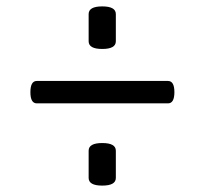

<svg xmlns="http://www.w3.org/2000/svg" viewBox="-20 -659 640 600"><path d="M342 -188V-103Q342 -79 299.5 -79Q257 -79 257 -103V-188Q257 -212 299.5 -212Q342 -212 342 -188ZM342 -615V-530Q342 -506 299.5 -506Q257 -506 257 -530V-615Q257 -639 299.5 -639Q342 -639 342 -615ZM95 -406H505Q525 -406 525 -371Q525 -336 505 -336H95Q75 -336 75 -371Q75 -406 95 -406Z"/></svg>

Font: Offside
Style: Regular
Weight: 400
Designer: Eduardo Rodriguez Tunni
Foundry: Eduardo Rodriguez Tunni
Version: Version 1.001